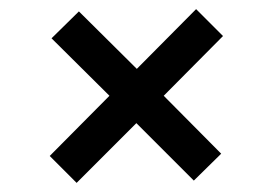

<svg xmlns="http://www.w3.org/2000/svg" viewBox="-20 -501 599 421"><path d="M148 -100 89 -159 220 -291 93 -417 153 -476 280 -350 410 -481 469 -422 339 -291 465 -164 405 -105 279 -231Z"/></svg>

Font: DM Sans 9pt 36pt Medium
Style: Regular
Weight: 500
Version: Version 4.004;gftools[0.9.30]